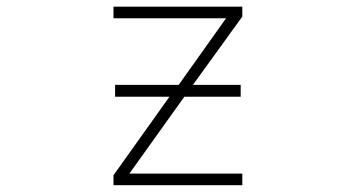

<svg xmlns="http://www.w3.org/2000/svg" viewBox="-20 -544 1040 566"><path d="M319.3 -258.8V-293.9H506.8L646.5 -490.2H314.5V-524.4H694.3V-495.1L548.8 -293.9H689.5V-258.8H523.4L361.3 -32.2H694.3V2H314.5V-27.3L479.5 -258.8Z"/></svg>

Font: GenEi Gothic M ExtraLight
Style: Regular
Weight: 200
Designer: o_tamon (Modified); [Source Han Sans]
Ryoko NISHIZUKA  (kana & ideographs); Paul D. Hunt (Latin, Greek & Cyrillic); Wenl
Version: Version 1.1a;Original Version 1.004